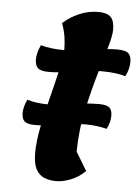

<svg xmlns="http://www.w3.org/2000/svg" viewBox="-52 -739 587 806"><g transform="rotate(5 241.0 -336.5)"><path d="M106 -202Q74 -202 62 -212.5Q50 -223 50 -248Q50 -260 53.5 -274.5Q57 -289 65 -305Q83 -299 106.5 -296Q130 -293 152 -293Q206 -293 259 -303Q312 -313 366 -313Q398 -313 410 -303Q422 -293 422 -268Q422 -256 418.5 -241.5Q415 -227 407 -212Q389 -217 365.5 -220Q342 -223 321 -223Q266 -223 213 -212.5Q160 -202 106 -202ZM214 25Q188 25 166 16.5Q144 8 130.5 -15.5Q117 -39 117 -86Q117 -133 129 -193.5Q141 -254 157 -316Q173 -378 185 -431Q164 -429 146 -429Q111 -429 98.5 -440Q86 -451 86 -477Q86 -506 102 -538Q121 -532 146.5 -529Q172 -526 195 -526Q198 -526 201 -526Q201 -529 201 -532Q201 -555 197 -581.5Q193 -608 182 -638Q210 -664 249 -681Q288 -698 330 -698Q367 -698 382.5 -682Q398 -666 398 -629Q398 -615 393.5 -593.5Q389 -572 381 -546Q403 -548 422 -548Q457 -548 469.5 -537Q482 -526 482 -499Q482 -471 466 -439Q447 -445 422 -448Q397 -451 374 -451Q364 -451 353 -451Q331 -377 311 -288.5Q291 -200 290 -106L337 -28Q309 -1 276 12Q243 25 214 25Z"/></g></svg>

Font: Lemonada SemiBold
Style: Regular
Weight: 600
Designer: Mohamed Gaber (Arabic), Eduardo Tunni (Latin)
Foundry: Kief Type Foundry
Version: Version 4.005; ttfautohint (v1.8.3)